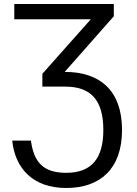

<svg xmlns="http://www.w3.org/2000/svg" viewBox="-20 -731 686 958"><path d="M547.9 -649.9V-710.9H51.3V-634.8H433.1L191.4 -362.8V-298.8H305.2C430.2 -298.8 495.6 -235.4 495.6 -82.5C495.6 60.5 436 131.3 310.5 131.3C194.3 131.3 148.9 77.1 134.3 -29.3H41C55.2 109.9 145 207 310.5 207C478.5 207 588.9 112.8 588.9 -82.5C588.9 -279.3 478.5 -372.1 305.2 -372.1H302.7Z"/></svg>

Font: Bert Sans
Style: Regular
Weight: 400
Designer: Christian Robertson (Google), Cristiano Sobral
Foundry: Google, Cristiano Sobral
Version: Version 3.101